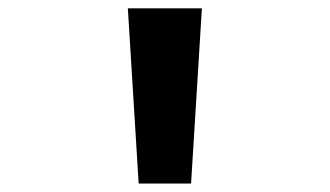

<svg xmlns="http://www.w3.org/2000/svg" viewBox="-20 -868 790 460"><path d="M286.3 -848H463.7L437.8 -428.3H312.2Z"/></svg>

Font: Martian Mono SemiExpanded
Style: Regular
Weight: 400
Width: 6
Monospace: yes
Designer: Roman Shamin
Foundry: Evil Martians
Version: Version 1.000